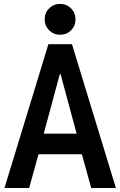

<svg xmlns="http://www.w3.org/2000/svg" viewBox="-20 -941 602 961"><path d="M2.4 0 222.2 -719.7H340.3L560.1 0H436.5L380.9 -201.2L370.6 -246.1L283.2 -569.8H279.3L191.9 -246.1L181.6 -201.2L126 0ZM128.9 -168.9V-272H433.6V-168.9ZM280.8 -767.1Q248.5 -767.1 226.1 -789.3Q203.6 -811.5 203.6 -844.2Q203.6 -877 226.1 -899.2Q248.5 -921.4 280.8 -921.4Q313.5 -921.4 335.7 -899.2Q357.9 -877 357.9 -844.2Q357.9 -811.5 335.7 -789.3Q313.5 -767.1 280.8 -767.1Z"/></svg>

Font: Reddit Mono SemiBold
Style: Regular
Weight: 600
Monospace: yes
Designer: Stephen Hutchings
Foundry: Reddit
Version: Version 1.014